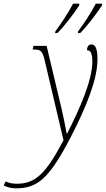

<svg xmlns="http://www.w3.org/2000/svg" viewBox="-158 -786 576 1046"><path d="M268 -616 266 -606H279C320 -647 371 -716 398 -757V-766H364C337 -714 298 -656 268 -616ZM144 -616 142 -606H155C196 -647 247 -716 274 -757V-766H240C213 -714 174 -656 144 -616ZM-70 240C48 240 112 184 229 -42C312 -204 373 -352 373 -464C373 -520 362 -544 340 -544C324 -544 316 -531 316 -512C334 -512 345 -498 345 -450C345 -350 278 -196 208 -59H205C199 -93 188 -149 174 -208L96 -536H24L20 -516H30C64 -516 73 -506 84 -463L188 -22C91 162 34 215 -67 215C-92 215 -113 210 -127 202L-138 224C-121 234 -95 240 -70 240Z"/></svg>

Font: Noto Serif Condensed Thin
Style: Italic
Weight: 100
Width: 3
Italic angle: -12°
Designer: Monotype Design Team
Foundry: Monotype Imaging Inc.
Version: Version 2.013